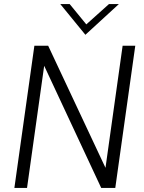

<svg xmlns="http://www.w3.org/2000/svg" viewBox="-20 -921 706 941"><path d="M148.5 -697H216L497 -98.5L581 -697H643L545 0H476L196.5 -598.5L112.5 0H50.5ZM275.5 -901H321.5L403 -801.5L514 -901H562.5L398.5 -750.5Z"/></svg>

Font: HK Grotesk Light
Style: Italic
Weight: 300
Italic angle: -16°
Designer: Alfredo Marco Pradil
Foundry: Hanken Design Co.
Version: Version 3.001